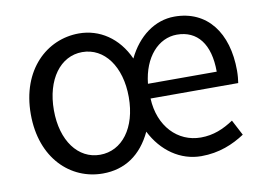

<svg xmlns="http://www.w3.org/2000/svg" viewBox="-66 -657 1068 770"><g transform="rotate(-10 468.5 -272.0)"><path d="M295 13C385 13 453 -33 495 -122C537 -39 611 13 696 13C769 13 827 -12 874 -43L841 -106C800 -79 759 -61 707 -61C613 -61 540 -136 535 -250H892C894 -263 896 -281 896 -300C896 -455 819 -557 686 -557C606 -557 536 -505 495 -420C455 -509 380 -557 297 -557C166 -557 51 -452 51 -271C51 -91 164 13 295 13ZM297 -63C208 -63 145 -146 145 -271C145 -396 208 -481 297 -481C387 -481 450 -396 450 -271C450 -146 387 -63 297 -63ZM535 -310C546 -417 608 -484 683 -484C766 -484 815 -423 815 -310Z"/></g></svg>

Font: Noto Sans KR Regular
Style: Regular
Weight: 400
Designer: Ryoko NISHIZUKA  (kana & ideographs); Paul D. Hunt (Latin, Greek & Cyrillic); Wenlong ZHANG  (bopomofo); Sandoll Communi
Foundry: Adobe Systems Incorporated
Version: Version 1.004;PS 1.004;hotconv 1.0.82;makeotf.lib2.5.63406